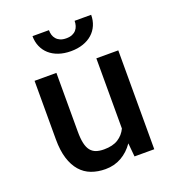

<svg xmlns="http://www.w3.org/2000/svg" viewBox="-136 -849 873 964"><g transform="rotate(-20 300.0 -366.5)"><path d="M414.6 -72.3Q387.7 -33.2 349.4 -11.5Q311 10.3 263.7 10.3Q222.7 10.3 188.7 -2.4Q154.8 -15.1 130.6 -42.7Q106.4 -70.3 93 -113Q79.6 -155.8 79.6 -215.8V-528.3H196.3V-214.8Q196.3 -176.8 201.9 -151.9Q207.5 -127 219.2 -112.3Q231 -97.7 248.5 -91.6Q266.1 -85.4 290.5 -85.4Q337.4 -85.4 366.2 -103.8Q395 -122.1 409.7 -153.3V-528.3H526.9V0H421.4ZM460 -742.7Q460 -712.4 449 -687Q438 -661.6 417.7 -643.6Q397.5 -625.5 368.4 -615.5Q339.4 -605.5 303.2 -605.5Q267.1 -605.5 238 -615.5Q209 -625.5 188.7 -643.6Q168.5 -661.6 157.5 -687Q146.5 -712.4 146.5 -742.7H234.4Q234.4 -729 238 -716.8Q241.7 -704.6 250 -695.1Q258.3 -685.5 271.2 -679.9Q284.2 -674.3 303.2 -674.3Q321.8 -674.3 335 -679.9Q348.1 -685.5 356.2 -695.1Q364.3 -704.6 367.9 -716.8Q371.6 -729 371.6 -742.7Z"/></g></svg>

Font: Roboto Mono
Style: Regular
Weight: 500
Designer: Google
Version: Version 2.000986; 2015; ttfautohint (v1.3)